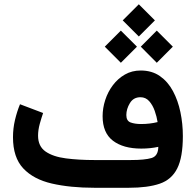

<svg xmlns="http://www.w3.org/2000/svg" viewBox="-20 -889 927 909"><path d="M637.2 -868.7 713.4 -792.5 637.2 -716.3 561 -792.5ZM722.2 -744.1 798.3 -668 722.2 -591.8 646.5 -668ZM552.2 -744.1 628.4 -668 552.2 -591.8 476.1 -668ZM729.5 -193.8Q691.9 -185.5 648.9 -185.5Q563.5 -185.5 514.6 -222.9Q465.8 -260.3 465.8 -338.9Q465.8 -377.4 478.3 -415.8Q490.7 -454.1 514.4 -485.6Q538.1 -517.1 571.3 -536.1Q604.5 -555.2 646 -555.2Q699.2 -555.2 737.1 -528.8Q774.9 -502.4 798.8 -457.8Q822.8 -413.1 834.2 -357.9Q845.7 -302.7 845.7 -245.1Q845.7 -144.5 819.1 -91.6Q792.5 -38.6 736.1 -19.3Q679.7 0 589.8 0H427.2Q312.5 0 225.6 -20Q138.7 -40 90.1 -91.8Q41.5 -143.6 41.5 -239.3Q41.5 -281.2 51 -321.3Q60.5 -361.3 74.7 -395.5L184.1 -354Q176.3 -331.5 168.2 -302.5Q160.2 -273.4 160.2 -246.6Q160.2 -196.3 195.8 -171.6Q231.4 -147 292 -139.2Q352.5 -131.3 427.2 -131.3H598.6Q666 -131.3 697.5 -140.9Q729 -150.4 729.5 -193.8ZM648.4 -301.8Q689 -301.8 726.1 -311Q722.2 -336.4 712.6 -363.8Q703.1 -391.1 686.5 -409.9Q669.9 -428.7 645 -428.7Q611.8 -428.7 595 -400.9Q578.1 -373 578.1 -344.2Q578.1 -316.9 598.1 -309.3Q618.2 -301.8 648.4 -301.8Z"/></svg>

Font: Vazirmatn UI
Style: Bold
Weight: 700
Designer: Saber Rastikerdar
Foundry: Saber Rastikerdar
Version: Version 33.003